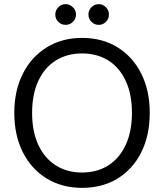

<svg xmlns="http://www.w3.org/2000/svg" viewBox="-20 -895 792 927"><path d="M376 12Q279 12 205 -33.5Q131 -79 90 -160.5Q49 -242 49 -350Q49 -457 90 -538.5Q131 -620 205 -666Q279 -712 376 -712Q475 -712 548.5 -666Q622 -620 662.5 -538.5Q703 -457 703 -350Q703 -242 662.5 -160.5Q622 -79 548.5 -33.5Q475 12 376 12ZM376 -62Q449 -62 503 -96.5Q557 -131 587 -195.5Q617 -260 617 -350Q617 -440 587 -504.5Q557 -569 503 -603Q449 -637 376 -637Q304 -637 249.5 -603Q195 -569 165 -504.5Q135 -440 135 -350Q135 -260 165 -195.5Q195 -131 249.5 -96.5Q304 -62 376 -62ZM297 -775Q276 -775 261.5 -789.5Q247 -804 247 -825Q247 -845 261.5 -860Q276 -875 297 -875Q317 -875 332 -860Q347 -845 347 -825Q347 -804 332 -789.5Q317 -775 297 -775ZM457 -775Q436 -775 421.5 -789.5Q407 -804 407 -825Q407 -845 421.5 -860Q436 -875 457 -875Q477 -875 491.5 -860Q506 -845 506 -825Q506 -804 491.5 -789.5Q477 -775 457 -775Z"/></svg>

Font: DM Sans 10pt
Style: Regular
Weight: 400
Version: Version 4.004;gftools[0.9.30]